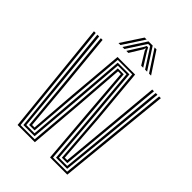

<svg xmlns="http://www.w3.org/2000/svg" viewBox="-220 -858 958 958"><g transform="rotate(45 259.0 -378.5)"><path d="M84.2 0 23 -600H35.2L95 -10H195L218 -283.8L238.2 -553.2H279.8L301.8 -284.2L324 -10H423.8L483 -600H495.2L434.8 0H313.2L289.8 -283.2L269 -543.8H249.2L230 -285.2L205.8 0ZM105 -20.2 78.8 -283 47.2 -600H59.8L90.5 -288.8L115.2 -30.5H173.2L195 -293.2L217.8 -573H300.2L324.5 -296L345.8 -30.5H403.8L429.2 -290.8L458.8 -600H471L441 -286.2L413.8 -20.2H335.2L313 -291L289.5 -563.2H228.5L206.5 -288.2L183.8 -20.2ZM124.8 -40.8 101.5 -295 71.8 -600H84L112.8 -302.2L135.5 -51H152.8L172 -302.2L197 -592.5H321L347 -309L366.2 -51H383.5L407.5 -309L434.2 -600H446.5L418.5 -298.8L394.2 -40.8H355.8L335.8 -302.8L310 -583H208L183.5 -298.5L163.2 -40.8ZM151 -645 224.2 -756.8H238.2L165.2 -645ZM179 -645 251.2 -756.8H280.8L353 -645H338.8L285.8 -727.2L273 -746.5H259.2L246.2 -727L193.2 -645ZM206.5 -645 252.8 -718.5 261 -734.2H271.2L279.5 -718.5L325.5 -645H311.2L270.2 -711.5L267.2 -722H265L261.8 -711.5L221 -645ZM366.8 -645 293.8 -756.8H307.5L381 -645Z"/></g></svg>

Font: Big Shoulders Inline Text Thin Light
Style: Regular
Weight: 300
Version: Version 2.002